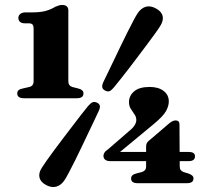

<svg xmlns="http://www.w3.org/2000/svg" viewBox="-20 -739 852 774"><path d="M80.5 -645H96Q106.5 -645 111 -640.2Q115.5 -635.5 115.5 -621.5V-412.5Q115.5 -402 111.2 -396.2Q107 -390.5 98.5 -388.5L70.5 -382Q49.5 -378 49.5 -362.5Q49.5 -343 76.5 -343H290Q316.5 -343 316.5 -362.5Q316.5 -377 296.5 -382L271 -388.5Q263.5 -391 259.5 -396.5Q255.5 -402 255.5 -412.5V-696.5Q255.5 -719 230 -719Q224 -719 218 -717.2Q212 -715.5 203.5 -712Q185.5 -701 164.2 -695Q143 -689 107 -689H82.5Q69.5 -689 61.8 -682.8Q54 -676.5 54 -667Q54 -657 60.5 -651Q67 -645 80.5 -645ZM569 -148Q569 -156 571.8 -161.8Q574.5 -167.5 580 -171.5L663 -242.5Q671.5 -249 677 -251.2Q682.5 -253.5 688 -253.5Q703.5 -253.5 703.5 -237.5L704.5 -69Q704.5 -58.5 708.5 -53.5Q712.5 -48.5 720 -45.5L739.5 -39.5Q748.5 -36.5 754.2 -31.8Q760 -27 760 -19.5Q760 -0.5 733 -0.5H535Q508.5 -0.5 508.5 -19.5Q508.5 -34.5 529 -39.5L552 -45.5Q560 -48 564.5 -53.2Q569 -58.5 569 -69ZM498.5 -209Q514.5 -221.5 522 -233Q529.5 -244.5 529.5 -255Q529.5 -267.5 522.2 -277.8Q515 -288 507.5 -299.8Q500 -311.5 500 -327.5Q500 -353 520.8 -370.8Q541.5 -388.5 583.5 -388.5Q618.5 -388.5 639.5 -372.5Q660.5 -356.5 660.5 -330Q660.5 -311.5 649 -290.8Q637.5 -270 597.5 -237L444 -110L434.5 -126.5H740.5Q752.5 -126.5 759.2 -122.5Q766 -118.5 766 -109Q766 -89.5 740.5 -89.5H424Q411 -89.5 404 -95.2Q397 -101 397 -111Q397 -116.5 400.8 -123.2Q404.5 -130 416 -137.5ZM439 -386.5Q429 -374.5 421.5 -371.5Q414 -368.5 402.5 -374.5Q393.5 -379.5 392.2 -387.8Q391 -396 397 -409Q404.5 -424 415.5 -447.2Q426.5 -470.5 439.8 -497.8Q453 -525 466.5 -553.5Q480 -582 493 -607.5Q506 -633 516.5 -653.2Q527 -673.5 533.5 -683.5Q547.5 -705.5 567 -711.5Q586.5 -717.5 609.5 -704.5Q632 -692 635.8 -673.5Q639.5 -655 625.5 -633.5Q619.5 -623.5 606.2 -605.2Q593 -587 575.8 -563.8Q558.5 -540.5 539.2 -515Q520 -489.5 501.2 -465Q482.5 -440.5 466.2 -420.2Q450 -400 439 -386.5ZM335.5 -312Q345.5 -323.5 353.5 -326.8Q361.5 -330 372.5 -324.5Q382 -319 382.8 -310.8Q383.5 -302.5 377 -289.5Q370 -274.5 359 -251.2Q348 -228 334.8 -200.5Q321.5 -173 308 -144.2Q294.5 -115.5 281.5 -89.8Q268.5 -64 258 -44Q247.5 -24 241 -14Q227 7.5 207.5 13.2Q188 19 165 6.5Q143 -5.5 139 -24Q135 -42.5 149.5 -64Q155.5 -74 168.5 -92.2Q181.5 -110.5 199 -134.2Q216.5 -158 235.8 -183.2Q255 -208.5 273.8 -233Q292.5 -257.5 308.5 -278.2Q324.5 -299 335.5 -312Z"/></svg>

Font: Fraunces ExtraBold
Style: Regular
Weight: 800
Version: Version 1.000;[b76b70a41]